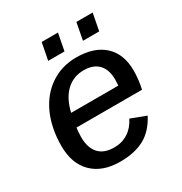

<svg xmlns="http://www.w3.org/2000/svg" viewBox="-164 -808 885 936"><g transform="rotate(-30 278.0 -339.5)"><path d="M141.6 -241.2Q138.7 -224.6 137.7 -189.9Q137.7 -129.4 166.7 -97.2Q195.8 -64.9 254.4 -64.9Q297.9 -64.9 332.3 -87.4Q366.7 -109.9 386.2 -150.4L471.2 -118.2Q435.1 -49.3 380.4 -19.8Q325.7 9.8 244.6 9.8Q144.5 9.8 88.6 -45.4Q32.7 -100.6 32.7 -199.7Q32.7 -298.3 67.4 -376.5Q102.5 -453.6 166 -495.8Q229.5 -538.1 310.1 -538.1Q411.1 -538.1 466.6 -487.1Q522 -436 522 -342.8Q522 -293 510.3 -241.2ZM154.8 -316.4H420.4L421.9 -349.1Q421.9 -406.7 392.8 -436.3Q363.8 -465.8 311.5 -465.8Q252.4 -465.8 211.9 -427.2Q171.4 -388.7 154.8 -316.4ZM490.2 -687.5 471.7 -591.8H380.4L398.4 -687.5ZM294.9 -687.5 276.4 -591.8H184.6L203.1 -687.5Z"/></g></svg>

Font: Arimo Medium
Style: Italic
Weight: 500
Italic angle: -12°
Designer: Steve Matteson
Foundry: Monotype Imaging Inc.
Version: Version 1.33